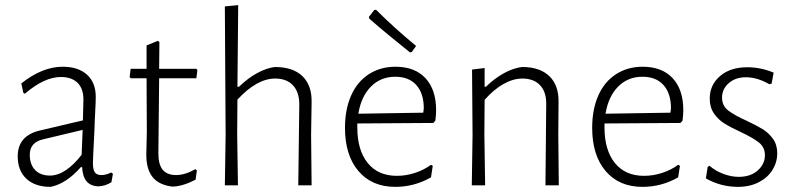

<svg xmlns="http://www.w3.org/2000/svg" viewBox="-20 -722 3096 748"><path d="M353 -345Q353 -324 351 -289.5Q349 -255 348 -216Q342 -102 342 -87Q342 -61 349.5 -50.5Q357 -40 375 -40Q393 -40 413 -50L420 -45L414 -12Q390 3 363 4Q303 2 300 -71H295Q238 -6 177 6Q117 6 83 -25.5Q49 -57 49 -113Q49 -194 137 -214L303 -253L305 -334Q305 -377 282 -399.5Q259 -422 217 -422Q153 -422 77 -357L71 -360L63 -397Q145 -462 224 -462Q285 -462 319 -431Q353 -400 353 -345ZM147 -179Q96 -167 96 -119Q96 -81 117 -59.5Q138 -38 175 -38Q205 -38 236.5 -59Q268 -80 298 -119L302 -216Z M741 -63 747 -58 742 -22Q692 4 652 5Q600 -1 575 -31.5Q550 -62 550 -119L552 -209L551 -417H489L485 -422L489 -454H551V-545L595 -563L601 -558L600 -454H745L749 -449L745 -417H600L597 -124Q597 -81 614 -60.5Q631 -40 666 -40Q701 -40 741 -63Z M1194 -325 1192 -197 1194 0H1142L1146 -315Q1146 -363 1121.5 -389.5Q1097 -416 1052 -416Q981 -416 905 -334L904 -198L907 0H856L859 -195L856 -697L908 -702L905 -384H911Q945 -417 981.5 -437Q1018 -457 1051 -461Q1121 -461 1158 -425.5Q1195 -390 1194 -325Z M1679 -293Q1679 -273 1676 -252L1668 -243L1372 -241V-226Q1372 -137 1412.5 -87Q1453 -37 1526 -37Q1562 -37 1597 -48.5Q1632 -60 1659 -80L1666 -76L1659 -31Q1594 6 1520 6Q1429 6 1376.5 -55.5Q1324 -117 1324 -224Q1324 -296 1348 -350Q1372 -404 1417 -433Q1462 -462 1521 -462Q1596 -462 1637.5 -417.5Q1679 -373 1679 -293ZM1631 -300Q1631 -358 1602 -390.5Q1573 -423 1520 -423Q1463 -423 1425 -384.5Q1387 -346 1376 -279L1629 -283ZM1601 -543 1584 -519 1577 -518Q1489 -588 1419 -649L1417 -656L1438 -683L1445 -684Q1516 -613 1601 -543Z M2108 -315Q2109 -363 2084.5 -389.5Q2060 -416 2015 -416Q1979 -416 1941 -394.5Q1903 -373 1868 -333L1867 -198L1870 0H1818L1821 -195L1819 -451L1868 -457V-384H1873Q1907 -417 1943.5 -437Q1980 -457 2014 -461Q2083 -461 2120 -425.5Q2157 -390 2156 -325L2155 -197L2157 0H2105Z M2642 -293Q2642 -273 2639 -252L2631 -243L2335 -241V-226Q2335 -137 2375.5 -87Q2416 -37 2489 -37Q2525 -37 2560 -48.5Q2595 -60 2622 -80L2629 -76L2622 -31Q2557 6 2483 6Q2392 6 2339.5 -55.5Q2287 -117 2287 -224Q2287 -296 2311 -350Q2335 -404 2380 -433Q2425 -462 2484 -462Q2559 -462 2600.5 -417.5Q2642 -373 2642 -293ZM2594 -300Q2594 -358 2565 -390.5Q2536 -423 2483 -423Q2426 -423 2388 -384.5Q2350 -346 2339 -279L2592 -283Z M2994 -439 2986 -396 2977 -394Q2930 -421 2886 -421Q2845 -421 2819 -398Q2793 -375 2793 -342Q2793 -310 2817 -291.5Q2841 -273 2890 -251Q2930 -232 2952.5 -218Q2975 -204 2991.5 -181Q3008 -158 3008 -125Q3008 -90 2989.5 -60Q2971 -30 2936 -12Q2901 6 2855 6Q2788 6 2730 -27L2737 -72L2744 -76Q2769 -55 2799.5 -44Q2830 -33 2858 -33Q2904 -33 2932 -58Q2960 -83 2960 -117Q2960 -148 2937 -166.5Q2914 -185 2865 -208Q2826 -226 2802 -241Q2778 -256 2761.5 -280Q2745 -304 2745 -338Q2745 -391 2785 -425.5Q2825 -460 2891 -460Q2944 -460 2994 -439Z"/></svg>

Font: Luna Sans Light
Style: Regular
Weight: 300
Designer: Juan Pablo del Peral
Foundry: Huerta Tipografica
Version: Version 2.001; ttfautohint (v1.5)